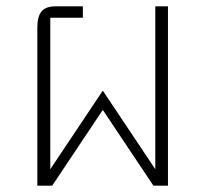

<svg xmlns="http://www.w3.org/2000/svg" viewBox="-20 -587 651 607"><path d="M98 -500Q98 -535 111.5 -551Q125 -567 155 -567H242V-531H139V-52L304 -299H306L471 -52V-567H511V0H465L306 -238H304L145 0H98Z"/></svg>

Font: Anuphan ExtraLight
Style: Regular
Weight: 200
Designer: Cadson Demak
Version: Version 3.001